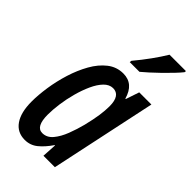

<svg xmlns="http://www.w3.org/2000/svg" viewBox="-239 -841 921 921"><g transform="rotate(45 221.0 -381.0)"><path d="M128.9 9.8Q77.6 9.8 49.8 -30.3Q22 -70.3 22 -143.6Q22 -188 30 -241.9Q38.1 -295.9 54.9 -350.1Q71.8 -404.3 97.4 -449.7Q123 -495.1 158.2 -522.7Q193.4 -550.3 238.3 -550.3Q308.1 -550.3 330.1 -471.7H333L356 -540H438.5L323.7 0H246.1L250.5 -74.2H248Q221.7 -35.6 193.6 -12.9Q165.5 9.8 128.9 9.8ZM165 -72.8Q195.8 -72.8 217.8 -98.9Q239.7 -125 255.1 -165Q270.5 -205.1 280.8 -245.6Q292.5 -293.5 297.6 -328.1Q302.7 -362.8 302.7 -392.1Q302.7 -465.8 252.9 -465.8Q228 -465.3 207.5 -444.1Q187 -422.9 170.9 -387.7Q154.8 -352.5 143.6 -311Q132.3 -269.5 126.7 -228.3Q121.1 -187 121.1 -154.3Q121.1 -72.8 165 -72.8ZM221.2 -610.4 222.2 -620.1Q254.9 -659.2 282.7 -697.8Q310.5 -736.3 331.1 -770.5H442.4L441.4 -762.2Q430.7 -748.5 410.6 -727.3Q390.6 -706.1 367.2 -683.3Q343.8 -660.6 322.3 -641.1Q300.8 -621.6 287.1 -610.4Z"/></g></svg>

Font: Open Sans Condensed SemiBold
Style: Italic
Weight: 600
Width: 3
Italic angle: -12°
Designer: Monotype Design Team
Foundry: Monotype Imaging Inc.
Version: Version 3.000; ttfautohint (v1.8.4)